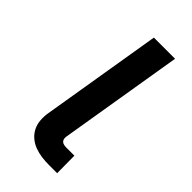

<svg xmlns="http://www.w3.org/2000/svg" viewBox="-230 -797 859 859"><g transform="rotate(45 200.0 -367.5)"><path d="M321 0H270Q246 0 223 -3Q200 -6 178.5 -14Q157 -22 140 -36.5Q123 -51 113 -70.5Q103 -90 101 -113.5Q99 -137 103 -161L198 -735H332L234 -143Q233 -135 235 -128Q237 -121 242 -117Q247 -113 254.5 -111.5Q262 -110 269 -110H320Z"/></g></svg>

Font: Iosevka Aile Extrabold Oblique
Style: Regular
Weight: 800
Italic angle: -9°
Designer: Belleve Invis
Foundry: Belleve Invis
Version: Version 31.1.0; ttfautohint (v1.8.4)